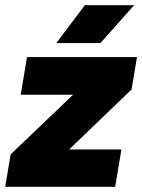

<svg xmlns="http://www.w3.org/2000/svg" viewBox="-42 -720 548 740"><path d="M89 -14 -1 -125 381 -490 465 -375ZM-22 0 -1 -125 105 -144H426L402 0ZM38 -355 62 -500H486L465 -375L354 -355ZM175 -554 285 -700H475L345 -554Z"/></svg>

Font: Figtree Black
Style: Italic
Weight: 900
Italic angle: -9.5°
Foundry: Erik Kennedy
Version: Version 2.001;gftools[0.9.30]